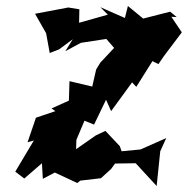

<svg xmlns="http://www.w3.org/2000/svg" viewBox="-20 -581 627 641"><path d="M235 -114 262 -178 294 -165 334 -248 351 -210 421 -306 435 -291 489 -377 509 -367 526 -392 587 -473 552 -525 570 -524 548 -542 458 -519 407 -561 397 -521 315 -557 340 -532 244 -505 245 -550 208 -556 97 -535 134 -470 146 -404 177 -416 223 -450 198 -410 250 -438 335 -451 361 -421 315 -372 301 -349 288 -292 212 -310 210 -245 152 -219 165 -210 100 -188 72 -106 93 -112 31 -8 61 15 120 -36 123 16 163 -5 238 30 248 22 317 14 351 -17 364 -35 433 -36 503 40 515 -76 535 -120 449 -82 386 -76 380 -93 332 -144 300 -129 234 -83Z"/></svg>

Font: Asimov Aggro
Style: It
Weight: 500
Designer: Google
Version: Version 2.000980; 2014